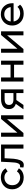

<svg xmlns="http://www.w3.org/2000/svg" viewBox="1961 -2536 583 4545"><g transform="rotate(-90 2252.5 -263.5)"><path d="M324 6Q198 6 121 -72Q44 -150 44 -265Q44 -388 124.5 -461.5Q205 -535 324 -535Q393 -535 450 -507Q507 -479 540 -422L467 -375Q416 -451 323 -451Q245 -451 193 -400.5Q141 -350 141 -265Q141 -177 193.5 -127.5Q246 -78 323 -78Q416 -78 467 -154L540 -108Q507 -51 450 -22.5Q393 6 324 6Z M619 8Q593 8 560 -1L566 -82Q579 -79 590 -79Q632 -79 651.5 -114.5Q671 -150 676.5 -197.5Q682 -245 687 -334L696 -530H1103V0H1007V-446H779L773 -328Q766 -111 708 -35Q676 8 619 8Z M1797 0H1701V-386L1377 0H1289V-530H1385V-144L1710 -530H1797Z M2408 0H2322V-168H2157L2041 0H1938L2067 -181Q2008 -199 1975.5 -239.5Q1943 -280 1943 -344Q1943 -439 2007.5 -484.5Q2072 -530 2176 -530H2408ZM2322 -237V-446H2179Q2041 -446 2041 -341Q2041 -237 2170 -237Z M3089 0H2993V-222H2691V0H2595V-530H2691V-305H2993V-530H3089Z M3784 0H3688V-386L3364 0H3276V-530H3372V-144L3697 -530H3784Z M4206 6Q4116 6 4052.5 -30.5Q3989 -67 3955 -128.5Q3921 -190 3921 -265Q3921 -347 3957 -407.5Q3993 -468 4053 -501.5Q4113 -535 4187 -535Q4307 -535 4378 -457Q4449 -379 4449 -262L4447 -233H4017Q4027 -162 4078.5 -120Q4130 -78 4209 -78Q4304 -78 4362 -142L4415 -80Q4341 6 4206 6ZM4357 -302Q4349 -368 4304 -411Q4259 -454 4187 -454Q4117 -454 4071.5 -412.5Q4026 -371 4017 -302Z"/></g></svg>

Font: Argentum Novus
Style: Regular
Weight: 400
Designer: Julieta Ulanovsky
Foundry: Julieta Ulanovsky
Version: Version 7.20;July 27, 2021;FontCreator 13.0.0.2683 64-bit